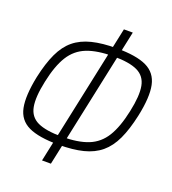

<svg xmlns="http://www.w3.org/2000/svg" viewBox="-144 -908 909 1016"><g transform="rotate(20 311.0 -400.0)"><path d="M262 -108Q151 -108 93 -135.5Q35 -163 22 -228Q9 -293 32 -405Q50 -488 76 -543.5Q102 -599 141.5 -631.5Q181 -664 239 -678.5Q297 -693 378 -693Q489 -693 546.5 -665.5Q604 -638 617.5 -573.5Q631 -509 607 -397Q589 -314 563 -258.5Q537 -203 497.5 -170Q458 -137 400.5 -122.5Q343 -108 262 -108ZM264 -154Q355 -154 412.5 -177Q470 -200 504 -255Q538 -310 558 -405Q578 -498 568 -550.5Q558 -603 512 -625Q466 -647 377 -647Q285 -647 227 -624Q169 -601 135 -546.5Q101 -492 81 -397Q61 -304 71 -251Q81 -198 127.5 -176Q174 -154 264 -154ZM209 0 379 -800H429L259 0Z"/></g></svg>

Font: Victor Mono Thin
Style: Italic
Weight: 100
Italic angle: -12°
Monospace: yes
Designer: Rune Bjørnerås
Version: Version 1.561;gftools[0.9.30]